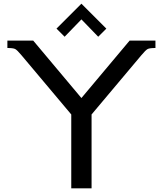

<svg xmlns="http://www.w3.org/2000/svg" viewBox="-20 -1020 882 1040"><path d="M20 -800H160L421 -489L682 -800H822V-760Q791 -760 780 -754.5Q769 -749 745 -720L476 -400V0H366V-400L97 -720Q73 -749 62 -754.5Q51 -760 20 -760ZM556 -865 512 -821 421 -915 330 -821 286 -865 421 -1000Z"/></svg>

Font: Laverick
Style: Regular
Weight: 400
Designer: Daniel Pimley
Foundry: Daniel Pimley
Version: Version 1.000;PS 001.001;hotconv 1.0.56